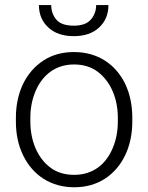

<svg xmlns="http://www.w3.org/2000/svg" viewBox="-20 -749 601 778"><path d="M44.4 -256.3C44.4 -205.1 54.2 -159.7 73.7 -119.6C112.8 -39.1 185.5 9.8 280.8 9.8C328.1 9.8 369.6 -2 405.3 -24.9C475.6 -70.8 516.1 -154.3 516.1 -256.3V-272C516.1 -323.2 506.3 -369.1 487.3 -409.2C448.2 -489.3 375.5 -538.1 279.8 -538.1C232.4 -538.1 191.4 -526.9 156.2 -503.9C85.4 -458 44.4 -375 44.4 -272ZM103 -272C103 -310.1 109.9 -345.7 123.5 -378.4C150.9 -443.8 203.6 -487.8 279.8 -487.8C318.4 -487.8 350.6 -477.5 377 -457.5C429.7 -417 457.5 -348.1 457.5 -272V-256.3C457.5 -217.8 450.7 -182.1 437 -149.4C409.7 -83.5 356.9 -40.5 280.8 -40.5C242.2 -40.5 210 -50.3 183.6 -70.3C130.9 -109.9 103 -179.7 103 -256.3ZM369.6 -728.5C369.6 -706.5 362.8 -687 348.6 -670.4C334.5 -653.3 311.5 -645 278.8 -645C245.1 -645 221.7 -653.3 208 -669.9C194.3 -686.5 187.5 -706.1 187.5 -728.5H137.7C137.7 -691.4 150.4 -661.1 175.8 -637.7C200.7 -614.3 235.4 -602.5 278.8 -602.5C322.3 -602.5 356.9 -614.3 381.8 -637.7C406.7 -661.1 419.4 -691.4 419.4 -728.5Z"/></svg>

Font: Vazirmatn ExtraLight
Style: Regular
Weight: 200
Designer: Saber Rastikerdar
Foundry: Saber Rastikerdar
Version: Version 33.003